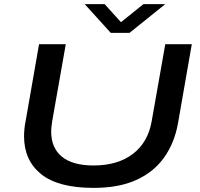

<svg xmlns="http://www.w3.org/2000/svg" viewBox="-20 -902 973 934"><path d="M436 12Q263 12 180 -55Q97 -122 97 -239Q97 -257 99 -276.5Q101 -296 105 -315L170 -687H300L234 -313Q232 -299 230.5 -286.5Q229 -274 229 -262Q229 -182 281.5 -139.5Q334 -97 435 -97Q552 -97 626 -153Q700 -209 718 -313L784 -687H913L846 -303Q829 -207 778.5 -136Q728 -65 643 -26.5Q558 12 436 12ZM784 -882 610 -742H519L392 -882H489L592 -768H536L678 -882Z"/></svg>

Font: Archivo Expanded Medium
Style: Italic
Weight: 500
Width: 7
Italic angle: -10°
Designer: Hector Gatti
Foundry: Omnibus-Type
Version: Version 2.001